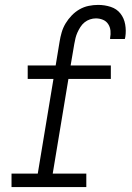

<svg xmlns="http://www.w3.org/2000/svg" viewBox="-20 -763 540 783"><path d="M27 0V-55H134L198 -441H93V-496H207L223 -593Q226 -612 231.5 -631Q237 -650 247.5 -667.5Q258 -685 272.5 -700Q287 -715 304.5 -725Q322 -735 341.5 -739Q361 -743 380 -743Q407 -743 431.5 -735Q456 -727 471 -708Q486 -689 490.5 -663.5Q495 -638 491 -612Q490 -610 490 -608Q490 -606 489 -604H429Q429 -605 429 -606Q429 -607 429 -608Q432 -623 430.5 -638Q429 -653 421 -665Q413 -677 399.5 -682.5Q386 -688 371 -688Q359 -688 347 -684Q335 -680 325 -672Q315 -664 308 -653Q301 -642 296 -631Q291 -620 288 -608Q285 -596 283 -584L268 -496H432V-441H259L195 -55H332V0Z"/></svg>

Font: Iosevka Slab Light Oblique
Style: Regular
Weight: 300
Italic angle: -9°
Monospace: yes
Designer: Belleve Invis
Foundry: Belleve Invis
Version: Version 11.1.1; ttfautohint (v1.8.3)